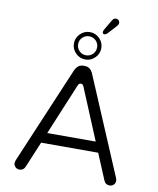

<svg xmlns="http://www.w3.org/2000/svg" viewBox="-103 -1065 935 1139"><g transform="rotate(10 364.5 -495.5)"><path d="M376.5 -564.9Q379.4 -561.5 381.3 -556.6L510.3 -246.6H218.3L347.2 -556.6Q349.1 -561.5 352.1 -564.9Q357.4 -569.8 364.3 -569.8Q371.1 -569.8 376.5 -564.9ZM118.2 -14.2Q123 -19 126.5 -26.4L192.4 -184.1H536.1L602.1 -26.4Q606.9 -15.6 615.5 -10Q624 -4.4 635.7 -4.4Q650.9 -4.4 660.6 -14.4Q670.4 -24.4 670.4 -39.1Q670.4 -43.9 666.5 -54.7L417.5 -642.6Q409.7 -659.2 397.5 -668.2Q385.3 -677.2 369.1 -677.2H359.4Q333 -677.2 317.4 -653.8Q314 -648.9 311 -642.6L62 -54.7Q58.1 -42 58.1 -39.1Q58.1 -24.4 68.4 -14.2Q78.1 -4.4 93.3 -4.4Q108.4 -4.4 118.2 -14.2ZM404.8 -757.3Q388.2 -740.7 364.3 -740.7Q340.3 -740.7 323.7 -757.3Q307.1 -773.9 307.1 -797.9Q307.1 -821.8 323.7 -838.4Q340.3 -855 364.3 -855Q388.2 -855 404.8 -838.4Q421.4 -821.8 421.4 -797.9Q421.4 -773.9 404.8 -757.3ZM306.2 -739.7Q330.6 -715.3 364.3 -715.3Q397.9 -715.3 422.4 -739.7Q446.8 -764.2 446.8 -797.9Q446.8 -831.5 422.4 -856Q397.9 -880.4 364.3 -880.4Q330.6 -880.4 306.2 -856Q281.7 -831.5 281.7 -797.9Q281.7 -764.2 306.2 -739.7ZM450.2 -882.3Q457 -882.3 465.8 -889.2L514.6 -942.4Q524.9 -954.1 524.9 -963.6Q524.9 -973.1 519.5 -979Q512.2 -985.8 501 -985.8Q488.3 -985.8 477.5 -966.8L442.9 -907.7Q439 -898.4 439 -893.6Q439 -888.2 442.1 -885.3Q445.3 -882.3 450.2 -882.3Z"/></g></svg>

Font: YuPearl-ExtraLight
Style: ExtraLight
Weight: 200
Designer: Max Yao
Foundry: Max-Everyday
Version: Version 1.011; ttfautohint (v1.8.3)